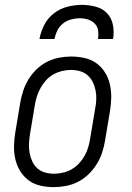

<svg xmlns="http://www.w3.org/2000/svg" viewBox="-20 -760 540 788"><path d="M202 8Q173 8 146 2Q119 -4 98 -19.5Q77 -35 63 -57.5Q49 -80 43 -106.5Q37 -133 37.5 -161Q38 -189 43 -218L63 -338Q67 -362 75 -386.5Q83 -411 96.5 -433.5Q110 -456 129.5 -475Q149 -494 172.5 -506Q196 -518 221.5 -523Q247 -528 271 -528Q300 -528 327 -522Q354 -516 375.5 -500.5Q397 -485 411 -462.5Q425 -440 431 -413.5Q437 -387 436.5 -359Q436 -331 431 -302L411 -182Q407 -158 399 -133.5Q391 -109 377 -86.5Q363 -64 343.5 -45Q324 -26 300.5 -14Q277 -2 251.5 3Q226 8 202 8ZM202 -47Q220 -47 239 -51.5Q258 -56 274.5 -65.5Q291 -75 304.5 -89.5Q318 -104 327.5 -121Q337 -138 342 -155.5Q347 -173 350 -191L370 -311Q374 -331 375 -350Q376 -369 372.5 -387.5Q369 -406 361 -422.5Q353 -439 339.5 -451Q326 -463 308 -468Q290 -473 271 -473Q253 -473 234.5 -468.5Q216 -464 199 -454.5Q182 -445 169 -430.5Q156 -416 146.5 -399Q137 -382 131.5 -364.5Q126 -347 123 -329L103 -209Q100 -189 99 -170Q98 -151 101.5 -132.5Q105 -114 112.5 -97.5Q120 -81 133.5 -69Q147 -57 165 -52Q183 -47 202 -47ZM142 -600Q147 -629 161.5 -657.5Q176 -686 201.5 -705.5Q227 -725 257 -732.5Q287 -740 316 -740Q345 -740 373 -732.5Q401 -725 419.5 -705.5Q438 -686 443.5 -657.5Q449 -629 444 -600H382Q385 -618 382.5 -635Q380 -652 368.5 -663.5Q357 -675 341 -680Q325 -685 307 -685Q289 -685 271 -680Q253 -675 238.5 -663.5Q224 -652 215.5 -635Q207 -618 204 -600Z"/></svg>

Font: Iosevka Curly Slab Light
Style: Italic
Weight: 300
Italic angle: -9°
Monospace: yes
Designer: Belleve Invis
Foundry: Belleve Invis
Version: Version 22.1.2; ttfautohint (v1.8.4)